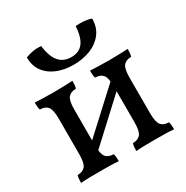

<svg xmlns="http://www.w3.org/2000/svg" viewBox="-160 -824 929 960"><g transform="rotate(-30 304.5 -344.0)"><path d="M355 3Q355 -11 356 -21Q357 -31 360 -40Q390 -40 404.5 -57.5Q419 -75 419 -127V-331Q419 -383 404.5 -400.5Q390 -418 360 -418Q357 -427 356 -437.5Q355 -448 355 -461Q377 -460 405 -459Q433 -458 464 -458Q495 -458 523 -459Q551 -460 573 -461Q573 -448 572 -437.5Q571 -427 568 -418Q538 -418 523.5 -400.5Q509 -383 509 -331V-127Q509 -75 523.5 -57.5Q538 -40 568 -40Q571 -31 572 -21Q573 -11 573 3Q551 1 523 0.5Q495 0 464 0Q433 0 405 0.5Q377 1 355 3ZM36 3Q36 -11 37 -21Q38 -31 41 -40Q71 -40 85.5 -57.5Q100 -75 100 -127V-331Q100 -383 85.5 -400.5Q71 -418 41 -418Q38 -427 37 -437.5Q36 -448 36 -461Q58 -460 86 -459Q114 -458 145 -458Q176 -458 204 -459Q232 -460 254 -461Q254 -448 253 -437.5Q252 -427 249 -418Q219 -418 204.5 -400.5Q190 -383 190 -331V-127Q190 -75 204.5 -57.5Q219 -40 249 -40Q252 -31 253 -21Q254 -11 254 3Q232 1 204 0.5Q176 0 145 0Q114 0 86 0.5Q58 1 36 3ZM172 -77V-137L440 -384V-325ZM300 -527Q248 -527 206 -544Q164 -561 139.5 -594Q115 -627 115 -676Q135 -684 157.5 -688Q180 -692 205 -690Q213 -627 238.5 -596.5Q264 -566 310 -566Q355 -566 378 -596.5Q401 -627 405 -690Q430 -692 453.5 -690Q477 -688 495 -681Q495 -631 468.5 -596.5Q442 -562 398 -544.5Q354 -527 300 -527Z"/></g></svg>

Font: Vollkorn
Style: Regular
Weight: 400
Designer: Friedrich Althausen
Foundry: Friedrich Althausen
Version: Version 5.001